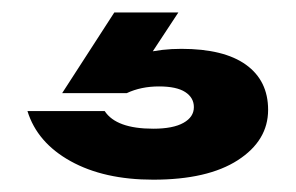

<svg xmlns="http://www.w3.org/2000/svg" viewBox="-20 -37 473 307"><path d="M265.2 -17.1 207.6 70.4 158.3 67.5Q184.2 54.8 211.2 47.9Q238.1 41.1 270 41.1Q337.9 41.1 373.3 66.5Q408.7 92 408.7 138.6Q408.7 187.8 360.3 219.1Q312 250.3 225 250.3Q146.3 250.3 92.9 220.7Q39.5 191.1 23.9 140.6H147.4Q165.9 168.8 225 168.8Q256.7 168.8 273.4 159.4Q290 150.1 290 134.3Q290 119.2 276.2 110.2Q262.3 101.2 234.3 101.2Q205.5 101.2 182.7 111.9H79.4L162.8 -17.1Z"/></svg>

Font: Unbounded Variable
Style: Regular
Weight: 400
Designer: Luke Prowse, Jean-Baptiste Morizot, Fátima Lázaro, Florian Runge
Foundry: NaN
Version: Version 1.600;FEAKit 1.0